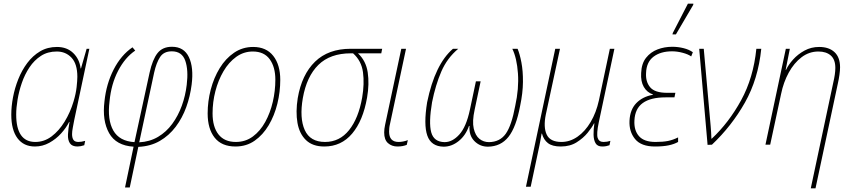

<svg xmlns="http://www.w3.org/2000/svg" viewBox="-20 -795 4685 1055"><path d="M172 10Q110 10 76 -35.5Q42 -81 42 -165Q42 -210 51.5 -260.5Q61 -311 80.5 -360Q100 -409 130 -449Q160 -489 200.5 -513Q241 -537 293 -537Q348 -537 382.5 -503.5Q417 -470 423 -419H425L456 -527H471L388 -136Q384 -114 380 -93.5Q376 -73 376 -58Q376 -38 383.5 -26.5Q391 -15 411 -15Q418 -15 428 -16.5Q438 -18 448 -21L443 3Q422 10 406 10Q376 10 364 -8Q352 -26 353.5 -56.5Q355 -87 362 -125H360Q344 -93 316 -62Q288 -31 251 -10.5Q214 10 172 10ZM174 -15Q223 -15 263.5 -45.5Q304 -76 335 -126.5Q366 -177 384 -237Q397 -280 401 -316.5Q405 -353 405 -373Q405 -444 373 -478Q341 -512 292 -512Q242 -512 205 -488Q168 -464 142 -425Q116 -386 100 -339.5Q84 -293 76.5 -247.5Q69 -202 69 -166Q69 -15 174 -15Z M667 235 714 11Q618 5 579.5 -63.5Q541 -132 554 -238Q564 -334 604.5 -413Q645 -492 708 -535L723 -517Q667 -479 629 -406Q591 -333 582 -239Q569 -137 602.5 -78Q636 -19 719 -14L802 -396Q818 -468 845.5 -503Q873 -538 925 -538Q991 -538 1018 -481Q1045 -424 1033 -330Q1025 -266 1003.5 -206.5Q982 -147 945.5 -98.5Q909 -50 858 -20.5Q807 9 740 12L693 235ZM745 -13Q803 -16 848.5 -43Q894 -70 926.5 -114.5Q959 -159 979 -214Q999 -269 1006 -329Q1016 -410 998 -461.5Q980 -513 924 -513Q880 -513 859.5 -481.5Q839 -450 827 -396Z M1274 10Q1198 10 1159.5 -38.5Q1121 -87 1121 -172Q1121 -238 1138 -303Q1155 -368 1187.5 -421Q1220 -474 1266.5 -505.5Q1313 -537 1371 -537Q1443 -537 1481.5 -488Q1520 -439 1520 -356Q1520 -290 1504 -225Q1488 -160 1456.5 -107Q1425 -54 1379.5 -22Q1334 10 1274 10ZM1276 -15Q1329 -15 1369.5 -45Q1410 -75 1437.5 -125Q1465 -175 1479 -235.5Q1493 -296 1493 -357Q1493 -427 1462 -469.5Q1431 -512 1369 -512Q1319 -512 1278 -482.5Q1237 -453 1208 -403.5Q1179 -354 1163.5 -294Q1148 -234 1148 -172Q1148 -98 1180.5 -56.5Q1213 -15 1276 -15Z M1762 10Q1698 10 1661.5 -25Q1625 -60 1614.5 -120Q1604 -180 1616 -256Q1638 -385 1711 -456Q1784 -527 1907 -527H2080L2075 -502H1947Q1991 -461 2000.5 -397.5Q2010 -334 1997 -259Q1975 -132 1915 -61Q1855 10 1762 10ZM1766 -15Q1846 -15 1898 -80Q1950 -145 1970 -259Q1983 -335 1974.5 -398Q1966 -461 1920 -502H1908Q1794 -502 1729.5 -438.5Q1665 -375 1644 -256Q1625 -146 1654.5 -80.5Q1684 -15 1766 -15Z M2164 10Q2133 10 2112 -8.5Q2091 -27 2091 -67Q2091 -86 2096 -109L2185 -527H2211L2123 -114Q2120 -102 2119 -91.5Q2118 -81 2118 -72Q2118 -15 2170 -15Q2182 -15 2195 -17.5Q2208 -20 2221 -25L2215 1Q2205 5 2192.5 7.5Q2180 10 2164 10Z M2418 11Q2349 10 2328 -50Q2307 -110 2327 -233Q2370 -442 2469 -527H2498Q2437 -476 2405 -402Q2373 -328 2354 -233Q2335 -121 2349.5 -68Q2364 -15 2423 -14Q2466 -14 2504 -56Q2542 -98 2562 -192L2595 -348H2621L2588 -192Q2574 -128 2583 -89Q2592 -50 2614.5 -32Q2637 -14 2667 -14Q2727 -15 2759 -60Q2791 -105 2811 -213Q2832 -308 2826 -392Q2820 -476 2795 -527H2824Q2836 -499 2845 -452Q2854 -405 2853.5 -344.5Q2853 -284 2838 -213Q2816 -96 2774 -43Q2732 10 2661 11Q2617 11 2586.5 -20Q2556 -51 2560 -103H2557Q2539 -51 2500.5 -20Q2462 11 2418 11Z M2870 231 3031 -527H3057L2979 -165Q2965 -96 2984 -55.5Q3003 -15 3065 -15Q3112 -15 3153.5 -44Q3195 -73 3225.5 -124.5Q3256 -176 3271 -244L3331 -527H3356L3270 -122Q3257 -60 3264 -37.5Q3271 -15 3296 -15Q3316 -15 3334 -21L3329 3Q3321 6 3311 8Q3301 10 3289 10Q3263 10 3252.5 -8Q3242 -26 3241.5 -55Q3241 -84 3246 -117H3244Q3233 -95 3209 -65.5Q3185 -36 3148.5 -13Q3112 10 3061 10Q3015 10 2991 -8.5Q2967 -27 2958 -61H2956Q2953 -43 2950 -26.5Q2947 -10 2944 5L2896 231Z M3579 10Q3503 10 3469.5 -31Q3436 -72 3439 -132Q3442 -193 3476.5 -228.5Q3511 -264 3567 -274L3568 -276Q3535 -287 3517.5 -317.5Q3500 -348 3503 -394Q3505 -446 3530 -477.5Q3555 -509 3593 -523.5Q3631 -538 3674 -538Q3705 -538 3735.5 -530.5Q3766 -523 3787 -508L3778 -485Q3761 -497 3731 -505Q3701 -513 3673 -513Q3610 -513 3571 -483.5Q3532 -454 3530 -394Q3527 -346 3552.5 -315.5Q3578 -285 3646 -285H3691L3686 -260H3637Q3555 -260 3512 -229Q3469 -198 3466 -133Q3463 -79 3491 -47Q3519 -15 3582 -15Q3623 -15 3650.5 -20.5Q3678 -26 3706 -40V-15Q3685 -3 3654.5 3.5Q3624 10 3579 10ZM3675 -606 3677 -614 3760 -775H3790L3789 -768L3694 -606Z M3868 1 3822 -527H3847L3885 -102Q3886 -87 3887.5 -67.5Q3889 -48 3889 -33H3891Q3985 -121 4052.5 -244.5Q4120 -368 4136 -527H4163Q4146 -360 4073 -231Q4000 -102 3892 0Z M4559 -343Q4564 -364 4567 -384.5Q4570 -405 4570 -422Q4570 -468 4545 -490Q4520 -512 4477 -512Q4426 -512 4384.5 -480.5Q4343 -449 4314 -396Q4285 -343 4272 -279L4212 0H4186L4298 -527H4320L4297 -411H4299Q4312 -439 4338 -468Q4364 -497 4400.5 -517Q4437 -537 4481 -537Q4535 -537 4565.5 -508.5Q4596 -480 4596 -425Q4596 -408 4592.5 -383.5Q4589 -359 4584 -337L4461 240H4435Z"/></svg>

Font: Noto Sans SemiCondensed Thin
Style: Italic
Weight: 100
Width: 4
Italic angle: -12°
Designer: Monotype Design Team
Foundry: Monotype Imaging Inc.
Version: Version 2.013; ttfautohint (v1.8.4.7-5d5b)